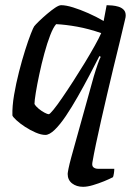

<svg xmlns="http://www.w3.org/2000/svg" viewBox="-20 -520 528 740"><path d="M300.1 200Q274.9 200 257.8 186.8Q240.8 173.5 240.8 150.2Q240.8 146.4 244 129.9Q247.3 113.4 254.3 87.6L341.6 -226.1Q349.6 -252.8 356.9 -273.5Q364.2 -294.2 368.2 -301L363.2 -304Q346 -270 324.3 -229Q302.7 -188 279.7 -147.5Q256.7 -107 234.2 -73.5Q211.7 -40 191.1 -20Q170.4 0 154.9 0Q138.9 0 117.8 -9Q96.8 -18 76.8 -31Q56.9 -44 43.4 -56.5Q29.8 -69 27.8 -75Q26.8 -110.5 34.3 -154.4Q41.8 -198.4 53.3 -243.3Q64.8 -288.3 76.8 -326.2Q88.8 -364.2 98.7 -389.4Q108.6 -414.6 111.8 -418.6Q117 -425.4 130.6 -438.5Q144.1 -451.5 160.8 -465.8Q177.5 -480.1 192.4 -490.1Q207.2 -500 215.7 -500Q234.3 -500 261.6 -491.5Q289 -483 320.1 -469.3Q351.3 -455.5 379.5 -439.1L391 -500Q399.5 -500 412.1 -498.9Q424.7 -497.8 436.7 -494.2Q448.7 -490.5 456.6 -482.5Q464.5 -474.5 464.5 -460.4Q464.5 -456.6 463.9 -453.4Q463.3 -450.2 462.1 -445.3Q452.9 -405 441.2 -357.3Q429.6 -309.6 417.1 -258.6Q404.7 -207.5 392.8 -156.1Q380.9 -104.7 369.9 -56.7Q359 -8.6 350.2 33.3Q341.4 75.1 336 106.5Q333.7 120 340.6 125.2Q347.5 130.5 357.5 130.5H420.5Q420.5 138.6 419 148.1Q417.5 157.6 415.5 162.8Q402.4 169.8 381.2 178.5Q360 187.1 338.2 193.6Q316.5 200 300.1 200ZM167.9 -79.8Q171.9 -79.8 186.1 -97.2Q200.4 -114.7 220.3 -143.9Q240.3 -173 263 -208.2Q285.7 -243.4 307.2 -278.7Q328.6 -314 345.4 -344.1Q362.1 -374.1 370.1 -392.4Q322 -409.1 277.2 -417.2Q232.4 -425.2 196.4 -426.9Q185.2 -414.6 173.5 -384.2Q161.7 -353.8 150.9 -313.8Q140 -273.8 131.6 -234Q123.1 -194.3 118 -163Q112.9 -131.7 112.9 -119.2Q117.9 -110.2 128.9 -101.1Q139.9 -92 151.4 -85.9Q162.9 -79.8 167.9 -79.8Z"/></svg>

Font: Texturina Medium
Style: Italic
Weight: 500
Italic angle: -11°
Designer: Guillermo Torres Carreño
Foundry: Omnibus-Type
Version: Version 1.002